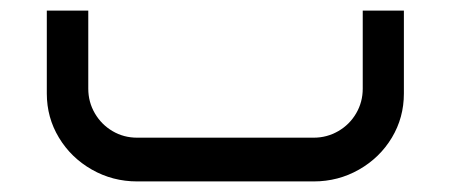

<svg xmlns="http://www.w3.org/2000/svg" viewBox="-20 -343 852 363"><path d="M573.1 0Q619.5 0 658.8 -22.4Q698.1 -44.8 720.9 -82.8Q743.6 -120.7 743.6 -166.2V-322.9H665.8V-175.4Q665.8 -150.1 653.4 -128.8Q641 -107.5 619.6 -95.1Q598.1 -82.7 573.1 -82.7H239.4Q213.8 -82.7 192.8 -95.1Q171.7 -107.5 159.3 -128.8Q146.9 -150.1 146.9 -175.4V-322.9H68.5V-166.2Q68.5 -120.7 91.4 -82.8Q114.3 -44.8 153.6 -22.4Q192.9 0 239.4 0Z"/></svg>

Font: Arad-FD-VF Thin
Style: Regular
Weight: 100
Designer: Mohammad Darvishi
Version: Version 1.010;September 21, 2024;FontCreator 15.0.0.2992 64-